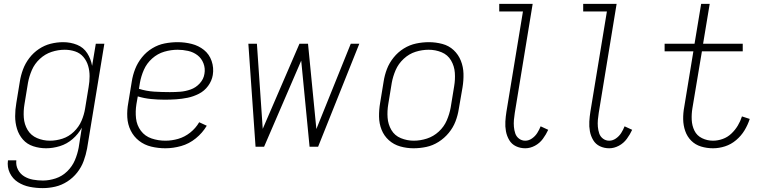

<svg xmlns="http://www.w3.org/2000/svg" viewBox="-20 -755 3928 988"><path d="M200 213Q232 213 264.5 205.5Q297 198 326.5 179Q356 160 377.5 132.5Q399 105 410.5 73.5Q422 42 428 10L517 -530H473L454 -416Q448 -451 429 -481Q410 -511 376.5 -524.5Q343 -538 305 -538Q273 -538 241 -530Q209 -522 180.5 -503Q152 -484 131 -456.5Q110 -429 98.5 -398Q87 -367 82 -335L64 -225Q58 -191 58 -157Q58 -123 67.5 -92Q77 -61 98 -37Q119 -13 151 -2.5Q183 8 217 8Q252 8 288 -3Q324 -14 353.5 -39.5Q383 -65 401 -98L385 4Q379 37 365.5 69Q352 101 326 126.5Q300 152 266.5 163Q233 174 201 174Q175 174 150 169.5Q125 165 104.5 152.5Q84 140 72.5 118Q61 96 64 70H21Q16 105 30.5 135Q45 165 72.5 182.5Q100 200 133 206.5Q166 213 200 213ZM237 -31Q202 -31 170.5 -44.5Q139 -58 122 -86.5Q105 -115 102.5 -149.5Q100 -184 106 -219L124 -329Q130 -362 144 -394.5Q158 -427 185 -452Q212 -477 245.5 -488Q279 -499 313 -499Q341 -499 366.5 -490.5Q392 -482 409 -462Q426 -442 433.5 -416.5Q441 -391 441 -363Q441 -335 436 -307L418 -197Q413 -165 399.5 -133.5Q386 -102 360 -77Q334 -52 301.5 -41.5Q269 -31 237 -31Z M831 8Q871 8 912 -3.5Q953 -15 987.5 -43Q1022 -71 1044 -108L1005 -126Q987 -95 958.5 -72.5Q930 -50 897 -40.5Q864 -31 831 -31Q794 -31 760 -42.5Q726 -54 705 -82Q684 -110 680 -146Q676 -182 682 -219L689 -259Q722 -249 757 -245.5Q792 -242 828 -242Q857 -242 886.5 -244Q916 -246 945.5 -252Q975 -258 1003.5 -272.5Q1032 -287 1051 -313Q1070 -339 1075 -369Q1081 -406 1069 -441Q1057 -476 1029.5 -498Q1002 -520 966.5 -529Q931 -538 894 -538Q861 -538 827.5 -531.5Q794 -525 763.5 -506.5Q733 -488 710.5 -460Q688 -432 675.5 -400Q663 -368 658 -335L640 -225Q633 -188 635 -151.5Q637 -115 652.5 -83.5Q668 -52 695.5 -30.5Q723 -9 758.5 -0.5Q794 8 831 8ZM854 -281Q813 -281 773 -283.5Q733 -286 695 -298L700 -329Q706 -363 720.5 -396Q735 -429 763 -454Q791 -479 825.5 -489Q860 -499 894 -499Q921 -499 948 -493Q975 -487 996 -471Q1017 -455 1027 -429Q1037 -403 1032 -375Q1028 -348 1008 -326Q988 -304 961 -294.5Q934 -285 907.5 -283Q881 -281 854 -281Z M1295 0H1339L1530 -443L1573 0H1617L1829 -530H1785L1608 -91L1565 -530H1521L1332 -92L1302 -530H1258Z M2108 8Q2141 8 2174 1Q2207 -6 2237 -25Q2267 -44 2289.5 -71.5Q2312 -99 2324 -130.5Q2336 -162 2341 -195L2360 -305Q2366 -341 2365 -376Q2364 -411 2351.5 -442.5Q2339 -474 2314.5 -497Q2290 -520 2256 -529Q2222 -538 2187 -538Q2154 -538 2121 -531Q2088 -524 2058 -505.5Q2028 -487 2005.5 -459Q1983 -431 1971 -399.5Q1959 -368 1954 -335L1936 -225Q1930 -190 1930.5 -154.5Q1931 -119 1943.5 -87.5Q1956 -56 1981 -33.5Q2006 -11 2039.5 -1.5Q2073 8 2108 8ZM2109 -31Q2075 -31 2043 -44Q2011 -57 1994 -86Q1977 -115 1974.5 -149.5Q1972 -184 1978 -219L1996 -329Q2002 -362 2016 -394.5Q2030 -427 2057.5 -452.5Q2085 -478 2118.5 -488.5Q2152 -499 2186 -499Q2221 -499 2252.5 -486Q2284 -473 2301 -444Q2318 -415 2320.5 -380.5Q2323 -346 2317 -311L2299 -201Q2293 -168 2279 -135.5Q2265 -103 2238 -78Q2211 -53 2177 -42Q2143 -31 2109 -31Z M2683 8Q2708 8 2732.5 -5Q2757 -18 2773.5 -40.5Q2790 -63 2801 -87L2762 -105Q2755 -87 2744.5 -70.5Q2734 -54 2717.5 -42.5Q2701 -31 2683 -31Q2665 -31 2651 -41.5Q2637 -52 2631.5 -68.5Q2626 -85 2624.5 -102.5Q2623 -120 2624.5 -138Q2626 -156 2629 -174L2721 -735H2549V-696H2671L2586 -180Q2582 -155 2580.5 -129.5Q2579 -104 2583.5 -79.5Q2588 -55 2600.5 -34Q2613 -13 2635 -2.5Q2657 8 2683 8Z M3115 8Q3140 8 3164.5 -5Q3189 -18 3205.5 -40.5Q3222 -63 3233 -87L3194 -105Q3187 -87 3176.5 -70.5Q3166 -54 3149.5 -42.5Q3133 -31 3115 -31Q3097 -31 3083 -41.5Q3069 -52 3063.5 -68.5Q3058 -85 3056.5 -102.5Q3055 -120 3056.5 -138Q3058 -156 3061 -174L3153 -735H2981V-696H3103L3018 -180Q3014 -155 3012.5 -129.5Q3011 -104 3015.5 -79.5Q3020 -55 3032.5 -34Q3045 -13 3067 -2.5Q3089 8 3115 8Z M3649 8Q3680 8 3711 -2Q3742 -12 3768 -34Q3794 -56 3811 -84Q3828 -112 3838 -143L3798 -156Q3790 -131 3776.5 -108.5Q3763 -86 3743.5 -67.5Q3724 -49 3699 -40Q3674 -31 3649 -31Q3619 -31 3592.5 -44Q3566 -57 3553.5 -82.5Q3541 -108 3539.5 -138Q3538 -168 3543 -198L3592 -491H3802V-530H3598L3632 -735H3588L3554 -530H3400V-491H3548L3501 -205Q3495 -173 3495.5 -141.5Q3496 -110 3506 -81Q3516 -52 3537 -31Q3558 -10 3587.5 -1Q3617 8 3649 8Z"/></svg>

Font: Iosevka Sparkle Extralight
Style: Italic
Weight: 200
Italic angle: -9°
Designer: Belleve Invis
Foundry: Belleve Invis
Version: Version 4.5.0; ttfautohint (v1.8.3)